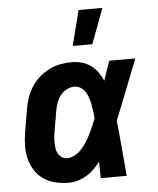

<svg xmlns="http://www.w3.org/2000/svg" viewBox="-54 -804 708 859"><g transform="rotate(-5 300.0 -375.0)"><path d="M221 8Q191 8 162 1.5Q133 -5 109 -21Q85 -37 69.5 -61Q54 -85 46.5 -113.5Q39 -142 39.5 -172.5Q40 -203 45 -234L62 -334Q66 -360 74.5 -385Q83 -410 97.5 -433.5Q112 -457 133 -475.5Q154 -494 179 -506.5Q204 -519 229.5 -523.5Q255 -528 281 -528Q305 -528 327 -521.5Q349 -515 366.5 -502Q384 -489 396.5 -471Q409 -453 418 -433Q425 -454 432.5 -476Q440 -498 448 -520H565Q538 -453 512 -385Q486 -317 458 -250Q465 -188 470 -125Q475 -62 481 0H364Q364 -18 364 -36.5Q364 -55 363 -74Q350 -57 334.5 -41.5Q319 -26 300.5 -15Q282 -4 261.5 2Q241 8 221 8ZM222 -102Q240 -102 257.5 -111.5Q275 -121 287.5 -135Q300 -149 310.5 -165.5Q321 -182 329.5 -199Q338 -216 345.5 -233Q353 -250 360 -268Q359 -284 357 -299.5Q355 -315 352 -330.5Q349 -346 344.5 -360.5Q340 -375 332 -388Q324 -401 311 -409.5Q298 -418 281 -418Q264 -418 246.5 -408.5Q229 -399 218 -384Q207 -369 201 -351.5Q195 -334 192 -316L175 -216Q173 -204 172.5 -192Q172 -180 172.5 -168Q173 -156 175.5 -144.5Q178 -133 184 -123.5Q190 -114 200 -108Q210 -102 222 -102ZM291 -600 331 -758H438L379 -600Z"/></g></svg>

Font: Iosevka Aile Extrabold Oblique
Style: Regular
Weight: 800
Italic angle: -9°
Designer: Belleve Invis
Foundry: Belleve Invis
Version: Version 31.1.0; ttfautohint (v1.8.4)